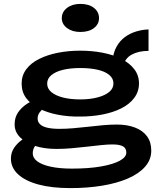

<svg xmlns="http://www.w3.org/2000/svg" viewBox="-20 -743 821 985"><path d="M341 222Q245 222 177 203.5Q109 185 72.5 151Q36 117 36 71Q36 40 52 16Q68 -8 92 -25Q116 -42 140 -52L196 -23Q179 -16 163.5 1.5Q148 19 148 44Q148 67 171 84.5Q194 102 239.5 112Q285 122 349 122Q435 122 498 111Q561 100 594.5 81.5Q628 63 628 40Q628 17 610.5 7.5Q593 -2 557 -2Q532 -2 498.5 1.5Q465 5 426.5 9.5Q388 14 348 17.5Q308 21 269 21Q206 21 158 5Q110 -11 82.5 -39Q55 -67 55 -105Q55 -140 72.5 -166Q90 -192 119.5 -211Q149 -230 185 -242L236 -206Q222 -201 207.5 -190.5Q193 -180 183 -166Q173 -152 173 -135Q173 -118 185 -106Q197 -94 222 -88Q247 -82 285 -82Q317 -82 354 -85Q391 -88 430 -92.5Q469 -97 507 -100.5Q545 -104 580 -104Q633 -104 673 -88.5Q713 -73 734.5 -43.5Q756 -14 756 30Q756 76 724.5 112Q693 148 636.5 172.5Q580 197 504.5 209.5Q429 222 341 222ZM391 -145Q331 -144 276.5 -154.5Q222 -165 180 -186.5Q138 -208 114.5 -239.5Q91 -271 91 -314Q91 -356 115 -388Q139 -420 181.5 -441Q224 -462 278 -472.5Q332 -483 391 -483Q452 -483 506.5 -472.5Q561 -462 602.5 -441Q644 -420 668.5 -388.5Q693 -357 693 -315Q693 -273 668.5 -240.5Q644 -208 602 -187Q560 -166 505.5 -155.5Q451 -145 391 -145ZM392 -233Q441 -233 479.5 -243Q518 -253 540 -271Q562 -289 562 -315Q562 -341 540 -359Q518 -377 479.5 -385.5Q441 -394 392 -394Q342 -394 304 -385Q266 -376 244 -358Q222 -340 222 -314Q222 -288 244 -270Q266 -252 304 -242.5Q342 -233 392 -233ZM605 -390 557 -431Q561 -473 578 -503.5Q595 -534 621 -553Q647 -572 678.5 -581.5Q710 -591 742 -592V-482Q691 -482 655 -462.5Q619 -443 605 -390ZM392 -579Q351 -579 324 -599Q297 -619 297 -650Q297 -682 324 -702.5Q351 -723 392 -723Q436 -723 462 -702.5Q488 -682 488 -650Q488 -619 462 -599Q436 -579 392 -579Z"/></svg>

Font: BioRhyme SemiExpanded
Style: Bold
Weight: 700
Width: 6
Designer: Aoife Mooney
Foundry: Aoife Mooney Type
Version: Version 1.600;gftools[0.9.33]